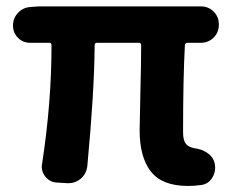

<svg xmlns="http://www.w3.org/2000/svg" viewBox="-20 -580 744 613"><path d="M580.1 13.7Q498 13.7 461.9 -32.2Q425.8 -78.1 425.8 -164.1Q425.8 -182.6 428.2 -282.7Q430.7 -382.8 430.7 -435.5Q430.7 -443.4 423.8 -443.4H289.1Q282.2 -443.4 282.2 -435.5Q281.2 -288.1 258.8 -49.8Q255.9 -25.4 238.3 -9.8Q220.7 4.9 199.2 4.9Q197.3 4.9 195.3 4.9L162.1 2.9Q139.6 2 125 -15.6Q113.3 -30.3 113.3 -47.9Q113.3 -52.7 114.3 -56.6Q144.5 -252.9 144.5 -435.5Q144.5 -443.4 137.7 -443.4H76.2Q52.7 -443.4 37.1 -459.5Q21.5 -475.6 21.5 -498Q21.5 -521.5 37.1 -538.6Q52.7 -555.7 76.2 -557.6L103.5 -559.6H621.1Q645.5 -559.6 662.1 -543Q678.7 -526.4 678.7 -502V-501Q678.7 -476.6 662.1 -460Q645.5 -443.4 621.1 -443.4H578.1Q571.3 -443.4 570.3 -435.5Q564.5 -330.1 564.5 -157.2Q564.5 -131.8 573.7 -120.6Q583 -109.4 602.5 -106.4Q626 -103.5 644 -90.3Q662.1 -77.1 666 -55.7Q667 -49.8 667 -44.9Q667 -27.3 657.2 -11.7Q644.5 7.8 622.1 10.7Q601.6 13.7 580.1 13.7Z"/></svg>

Font: Gen Jyuu Gothic P Bold
Style: Bold
Weight: 700
Designer: [Source Han Sans]
Ryoko NISHIZUKA  (kana & ideographs); Paul D. Hunt (Latin, Greek & Cyrillic); Wenlong ZHANG  (bopomofo
Version: Version 1.002.20150607